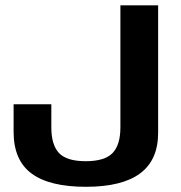

<svg xmlns="http://www.w3.org/2000/svg" viewBox="-20 -695 678 720"><path d="M302 5.5Q438 5.5 505.5 -44.8Q573 -95 573 -197.5V-675H431.5V-217.5Q431.5 -151.5 402 -121Q372.5 -90.5 301.5 -90.5Q230 -90.5 201.2 -121.2Q172.5 -152 172.5 -217V-304H31V-200.5Q31 -94 98.5 -44.2Q166 5.5 302 5.5Z"/></svg>

Font: Anybody Thin SemiBold
Style: Regular
Weight: 600
Version: Version 1.113;gftools[0.9.25]